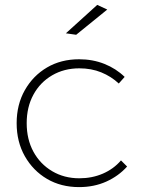

<svg xmlns="http://www.w3.org/2000/svg" viewBox="-20 -763 599 784"><path d="M465 -422Q434 -451 393.5 -467.5Q353 -484 304 -484Q242 -484 193 -455.5Q144 -427 116.5 -376.5Q89 -326 89 -260Q89 -194 116.5 -143.5Q144 -93 193 -64Q242 -35 304 -35Q356 -35 400 -54Q444 -73 474 -108L499 -83Q464 -44 414 -21.5Q364 1 303 1Q229 1 172 -32.5Q115 -66 81.5 -125Q48 -184 48 -260Q48 -336 81.5 -395Q115 -454 172 -487.5Q229 -521 303 -521Q359 -521 406.5 -502Q454 -483 489 -449ZM377 -743 418 -724 291 -621 249 -627Z"/></svg>

Font: Alexandria ExtraLight
Style: Regular
Weight: 250
Designer: Mohamed Gaber
Foundry: Kief Type Foundry
Version: Version 5.100